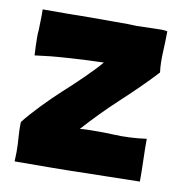

<svg xmlns="http://www.w3.org/2000/svg" viewBox="-63 -558 582 616"><g transform="rotate(10 228.0 -250.0)"><path d="M24 -1C70 -1 208 -2 229 -3C260 -4 400 -6 431 -7C431 -30 431 -54 430 -78C429 -102 429 -125 429 -146C393 -141 356 -139 319 -141C302 -142 285 -142 269 -142C249 -142 230 -142 212 -140C246 -178 283 -216 323 -253C363 -290 400 -326 434 -363C431 -385 431 -407 432 -428C433 -449 434 -472 434 -497C431 -498 424 -499 413 -499C413 -499 334 -497 334 -497L306 -498H181C133 -497 82 -497 28 -497C29 -477 27 -437 27 -428C26 -422 26 -415 26 -406C26 -387 27 -364 28 -347C43 -349 59 -351 78 -353C107 -356 157 -359 195 -361C215 -362 234 -362 251 -363C224 -331 173 -282 135 -248C98 -214 47 -162 22 -129C21 -117 22 -87 23 -79C24 -68 25 -50 25 -32C25 -20 24 -8 24 -1Z"/></g></svg>

Font: Londrina Solid CC
Style: CC
Weight: 400
Designer: Marcelo Magalhaes
Foundry: Tipos Pereira
Version: Version 1.003;FEAKit 1.0